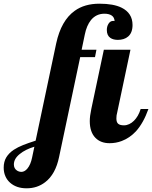

<svg xmlns="http://www.w3.org/2000/svg" viewBox="-227 -769 823 1039"><path d="M-172.4 219.7Q-189 205.1 -198 184.3Q-207 163.6 -207 138.2Q-207 106 -192.9 82.5Q-178.7 59.1 -152.3 41.5Q-130.4 27.3 -103 16.4Q-75.7 5.4 -34.2 -7.8L77.1 -534.2Q104 -658.2 177.2 -710.4Q230.5 -749 311 -749Q387.2 -749 430.7 -727.5Q490.2 -698.2 490.2 -633.8Q490.2 -591.8 466.3 -571.3Q455.6 -562 441.2 -557.6Q426.8 -553.2 411.1 -553.2Q385.7 -553.2 370.1 -564Q351.1 -577.1 351.1 -606.9Q351.1 -625.5 359.9 -640.1Q369.6 -655.8 384.8 -655.8H389.6Q392.1 -655.8 393.1 -654.8Q392.1 -674.8 377.7 -684.8Q363.3 -694.8 337.9 -694.8Q293.5 -694.8 265.1 -660.2Q241.7 -630.9 231.9 -582L214.8 -500H294.9L287.1 -460H207L92.8 80.1Q73.7 173.8 17.6 216.8Q-25.4 250 -83 250Q-138.2 250 -172.4 219.7ZM290 -22.5Q258.8 -53.7 258.8 -113.8Q258.8 -140.1 267.1 -179.2L335 -500H479L407.2 -160.2Q402.8 -145.5 402.8 -127.9Q402.8 -107.4 412.6 -99.1Q422.4 -90.8 443.8 -90.8Q458.5 -90.8 472.4 -97.4Q486.3 -104 498 -115.7Q522 -139.6 534.2 -179.2H576.2Q549.3 -103.5 508.8 -58.6Q474.6 -22 431.6 -5.9Q400.4 5.9 366.2 5.9Q318.4 5.9 290 -22.5ZM-79.1 143.6Q-61 122.1 -53.2 83L-41 24.9Q-90.8 40 -120.1 64.5Q-151.9 89.8 -151.9 121.1Q-151.9 142.6 -135.3 153.8Q-124 161.1 -110.8 161.1Q-103 161.1 -94.7 156.7Q-86.4 152.3 -79.1 143.6Z"/></svg>

Font: Pattaya
Style: Regular
Weight: 400
Designer: Pablo Impallari / Thai characters Designed by Thanarat Vachiruckul and Suppakit Chalermlarp
Foundry: Pablo Impallari
Version: Version 2.001